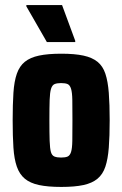

<svg xmlns="http://www.w3.org/2000/svg" viewBox="-20 -730 481 758"><path d="M222 8Q169 8 134 0.5Q99 -7 78 -24.5Q57 -42 46.5 -72Q36 -102 33 -147Q30 -192 30 -255Q30 -318 33 -363.5Q36 -409 46.5 -439Q57 -469 78 -486Q99 -503 134 -510.5Q169 -518 222 -518Q275 -518 309.5 -510.5Q344 -503 365 -486Q386 -469 396 -439Q406 -409 409.5 -363.5Q413 -318 413 -255Q413 -192 409.5 -147Q406 -102 396 -72Q386 -42 365 -24.5Q344 -7 309.5 0.5Q275 8 222 8ZM221 -108Q238 -108 247 -112Q256 -116 260.5 -130Q265 -144 265.5 -174Q266 -204 266 -255Q266 -306 265.5 -335.5Q265 -365 260.5 -379.5Q256 -394 247 -398Q238 -402 221 -402Q205 -402 195.5 -398Q186 -394 181.5 -379.5Q177 -365 176 -335.5Q175 -306 175 -255Q175 -204 176 -174Q177 -144 181 -130Q185 -116 195 -112Q205 -108 221 -108ZM165 -564 84 -705V-710H225L277 -569V-564Z"/></svg>

Font: Saira Condensed ExtraBold
Style: Regular
Weight: 800
Width: 3
Designer: Hector Gatti with collaboration of the Omnibus-Type team
Foundry: Omnibus-Type
Version: Version 1.101